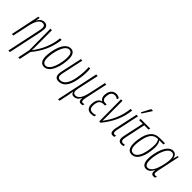

<svg xmlns="http://www.w3.org/2000/svg" viewBox="130 -1900 3266 3266"><g transform="rotate(45 1763.0 -266.5)"><path d="M284 -338 162 240H198L320 -332C328 -372 338 -423 338 -453C338 -510 304 -538 254 -538C202 -538 159 -506 135 -451H133L146 -528H116L5 0H41L102 -287C133 -431 174 -504 246 -504C280 -504 301 -485 301 -448C301 -416 292 -375 284 -338Z M363 204H400L445 -8C566 -152 652 -318 675 -528H637C616 -329 539 -177 444 -51H440C443 -87 442 -141 442 -164L441 -528H405L409 -14Z M787 10C929 10 993 -231 993 -387C993 -490 954 -538 889 -538C732 -538 679 -264 679 -140C679 -36 721 10 787 10ZM790 -24C742 -24 717 -62 717 -140C717 -249 768 -505 885 -505C932 -505 956 -465 956 -387C956 -258 902 -24 790 -24Z M1138 10C1242 10 1313 -76 1345 -241C1368 -360 1371 -464 1362 -528H1327C1332 -461 1332 -370 1308 -245C1282 -110 1228 -25 1142 -25C1089 -25 1071 -57 1090 -144L1173 -528H1137L1054 -145C1032 -40 1057 10 1138 10Z M1345 229H1381L1418 55C1424 27 1429 -4 1434 -44H1436C1446 -6 1467 10 1500 10C1579 10 1606 -52 1619 -76H1621C1618 -25 1626 10 1674 10C1692 10 1706 6 1715 3L1722 -31C1711 -26 1697 -24 1687 -24C1656 -24 1648 -49 1664 -127L1750 -528H1714L1651 -234C1622 -98 1579 -24 1507 -24C1449 -24 1445 -75 1460 -143L1543 -528H1506Z M1912 10C1945 10 1972 5 1992 -8V-41C1972 -29 1951 -24 1919 -24C1851 -24 1832 -73 1844 -154C1854 -225 1886 -260 1951 -260H1985L1992 -294H1955C1895 -294 1882 -342 1891 -409C1899 -463 1924 -504 1984 -504C2012 -504 2035 -494 2050 -478L2065 -510C2046 -528 2018 -539 1985 -539C1918 -539 1866 -495 1854 -411C1844 -338 1865 -296 1901 -279V-276C1853 -265 1817 -224 1807 -151C1794 -62 1823 10 1912 10Z M2107 0H2139C2264 -152 2350 -318 2373 -528H2335C2314 -329 2237 -177 2142 -51H2138C2141 -87 2140 -141 2140 -164L2139 -528H2103Z M2500 -605H2522L2625 -765L2627 -773H2584L2502 -617ZM2441 10C2456 10 2468 7 2475 3L2483 -33C2474 -29 2462 -26 2452 -26C2428 -26 2418 -39 2418 -69C2418 -82 2420 -100 2425 -122L2512 -528H2475L2387 -115C2383 -94 2381 -75 2381 -60C2381 -8 2404 10 2441 10Z M2649 12C2668 12 2684 8 2697 4V-29C2686 -26 2673 -22 2657 -22C2628 -22 2610 -38 2610 -70C2610 -90 2614 -108 2619 -136L2695 -495H2799L2806 -528H2577L2570 -495H2659L2583 -142C2575 -107 2572 -83 2572 -65C2572 -14 2603 12 2649 12Z M2894 10C2986 10 3055 -76 3083 -251C3099 -347 3101 -439 3057 -495H3156L3162 -528H3032C2891 -528 2820 -428 2793 -256C2765 -87 2798 10 2894 10ZM2898 -24C2823 -24 2805 -108 2831 -256C2856 -408 2909 -495 3021 -495H3027C3070 -438 3061 -345 3046 -253C3020 -101 2969 -24 2898 -24Z M3240 10C3293 10 3331 -23 3364 -86H3366C3360 -32 3366 10 3418 10C3429 10 3442 8 3458 3L3465 -31C3447 -24 3437 -24 3429 -24C3407 -24 3399 -38 3399 -63C3399 -88 3408 -123 3416 -162L3493 -528H3469L3443 -446H3441C3434 -503 3403 -538 3350 -538C3211 -538 3142 -287 3142 -138C3142 -42 3177 10 3240 10ZM3246 -24C3205 -24 3180 -58 3180 -141C3180 -269 3238 -504 3351 -504C3397 -504 3421 -469 3421 -396C3421 -358 3412 -296 3394 -227C3370 -130 3323 -24 3246 -24Z"/></g></svg>

Font: Noto Sans ExtraCondensed ExtraLight
Style: Italic
Weight: 200
Width: 2
Italic angle: -12°
Designer: Monotype Design Team
Foundry: Monotype Imaging Inc.
Version: Version 2.013